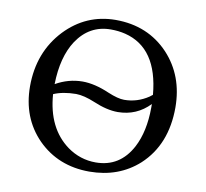

<svg xmlns="http://www.w3.org/2000/svg" viewBox="-76 -740 892 833"><g transform="rotate(10 370.5 -324.0)"><path d="M689 -329.1Q689 -165 585.9 -69.8Q498.5 9.3 369.1 9.8Q231.4 9.8 140.6 -81.5Q52.2 -171.9 51.8 -310.1Q51.8 -460.9 147 -562Q238.3 -657.7 368.2 -658.2Q511.2 -658.2 602.5 -561Q688.5 -468.3 689 -329.1ZM583.5 -366.2Q565.4 -569.8 418.9 -606.4Q388.7 -613.8 355 -613.8Q260.7 -613.8 205.6 -531.2Q157.7 -458 155.3 -337.9Q210.9 -369.6 272.9 -370.1Q327.1 -370.1 392.1 -341.8Q436.5 -323.2 463.9 -323.2Q521 -323.2 570.3 -356Q578.1 -361.3 583.5 -366.2ZM585.9 -326.2Q528.8 -266.6 445.8 -266.1Q397.5 -266.1 337.9 -291.5Q290 -311.5 254.9 -312Q196.8 -311.5 156.2 -293.9Q167 -145.5 264.2 -74.7Q320.8 -34.2 389.2 -34.2Q495.6 -34.2 548.3 -133.8Q585.4 -204.6 585.9 -310.1Q585.9 -316.4 585.9 -326.2Z"/></g></svg>

Font: Linux Biolinum Capitals O
Style: Small Caps
Weight: 400
Designer: Philipp H. Poll
Foundry: Philipp H. Poll
Version: Version 1.0.4